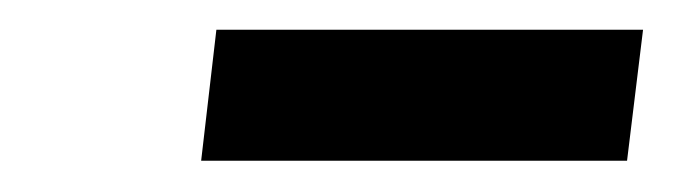

<svg xmlns="http://www.w3.org/2000/svg" viewBox="-20 -710 442 126"><path d="M122 -690.5H402L391.5 -604.5H112Z"/></svg>

Font: Lato Heavy
Style: Italic
Weight: 800
Italic angle: -7°
Designer: Lukasz Dziedzic
Foundry: tyPoland Lukasz Dziedzic
Version: Version 2.007; 2014-02-27